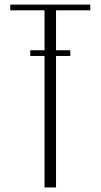

<svg xmlns="http://www.w3.org/2000/svg" viewBox="-20 -820 440 840"><path d="M287.6 -600.1V-575.2H225.1V0H174.8V-575.2H112.3V-600.1H174.8V-774.9H24.9V-799.8H375V-774.9H225.1V-600.1Z"/></svg>

Font: Reswysokr
Style: Regular
Weight: 500
Version: Version 0.984